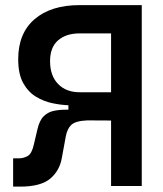

<svg xmlns="http://www.w3.org/2000/svg" viewBox="-20 -713 626 736"><path d="M30.3 2.4V-106H51.3Q70.3 -106 86.2 -115Q102.1 -124 109.9 -159.7L123.5 -217.3Q131.3 -251.5 147.5 -267.3Q163.6 -283.2 185.3 -287.8Q207 -292.5 231.9 -292.5H242.2V-309.6Q213.9 -310.5 180.9 -317.4Q147.9 -324.2 117.9 -342.3Q87.9 -360.4 68.8 -394.8Q49.8 -429.2 49.8 -486.3Q49.8 -585.4 112.5 -639.4Q175.3 -693.4 285.2 -693.4H523.4V0H405.8V-251L314.5 -251.5Q269.5 -249.5 253.4 -234.4Q237.3 -219.2 231.9 -188.5L217.8 -111.8Q210 -60.5 173.6 -29.1Q137.2 2.4 57.1 2.4ZM405.8 -359.4V-585H285.2Q233.4 -585 202.6 -558.3Q171.9 -531.7 171.9 -478.5Q171.9 -422.9 202.6 -391.1Q233.4 -359.4 285.2 -359.4Z"/></svg>

Font: CaskaydiaCove NF SemiBold
Style: Regular
Weight: 600
Designer: Aaron Bell
Foundry: Saja Typeworks
Version: Version 2111.001; VTT 6.35;Nerd Fonts 3.2.1